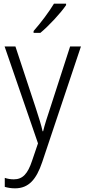

<svg xmlns="http://www.w3.org/2000/svg" viewBox="-20 -785 463 1046"><path d="M340 -757V-765H274C247 -720 202 -660 163 -616V-606H200C247 -645 311 -714 340 -757ZM5 -532 187 -4 155 90C131 163 103 192 55 192C37 192 21 189 6 184V233C23 238 40 241 62 241C136 241 178 193 210 98L421 -532H362L253 -195C237 -147 223 -104 215 -70H212C205 -103 193 -140 175 -196L64 -532Z"/></svg>

Font: Noto Sans Telugu SemiCondensed Light
Style: Regular
Weight: 300
Width: 4
Designer: Jelle Bosma - Monotype Design Team
Foundry: Monotype Imaging Inc.
Version: Version 2.005